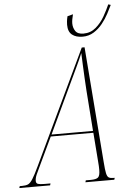

<svg xmlns="http://www.w3.org/2000/svg" viewBox="-118 -975 691 1019"><g transform="rotate(-5 227.5 -465.0)"><path d="M348 -771Q313 -771 292 -787.5Q271 -804 271 -841Q271 -848 272 -858.5Q273 -869 277 -886L307 -894Q299 -864 299 -846Q299 -823 311 -805Q323 -787 354 -787Q392 -787 420 -811Q448 -835 467 -868.5Q486 -902 498 -930L511 -926Q502 -907 488 -880.5Q474 -854 454 -829Q434 -804 407.5 -787.5Q381 -771 348 -771ZM-57 0 -54 -10H-41Q-22 -10 -10 -15Q2 -20 15.5 -41Q29 -62 51 -109L338 -714H353L401 -99Q404 -57 408 -38.5Q412 -20 420.5 -15Q429 -10 443 -10H452L449 0H295L298 -10H324Q353 -10 363.5 -19Q374 -28 374 -59Q374 -70 373.5 -79.5Q373 -89 372 -101L360 -258H133L59 -102Q49 -82 41 -63.5Q33 -45 33 -30Q33 -17 43.5 -13.5Q54 -10 79 -10H110L107 0ZM253 -512 138 -268H359L343 -484Q341 -514 339 -551Q337 -588 335.5 -624Q334 -660 333 -685Q325 -666 318.5 -651.5Q312 -637 304 -620Q296 -603 284 -577.5Q272 -552 253 -512Z"/></g></svg>

Font: Noto Serif Display ExtraCondensed Thin
Style: Italic
Weight: 100
Width: 2
Italic angle: -12°
Designer: Monotype Design Team
Foundry: Monotype Imaging Inc.
Version: Version 2.009